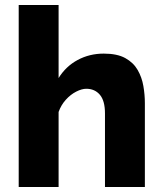

<svg xmlns="http://www.w3.org/2000/svg" viewBox="-20 -750 652 770"><path d="M561 0H401V-295Q401 -346 380.5 -370Q360 -394 326 -394Q308 -394 285.5 -382.5Q263 -371 244 -350Q225 -329 215 -301V0H55V-730H215V-437Q244 -484 291.5 -509.5Q339 -535 396 -535Q450 -535 482.5 -517Q515 -499 532 -469.5Q549 -440 555 -405Q561 -370 561 -336Z"/></svg>

Font: Raleway Thin ExtraBold
Style: Regular
Weight: 800
Version: Version 4.026